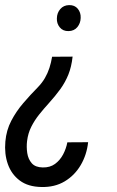

<svg xmlns="http://www.w3.org/2000/svg" viewBox="-38 -559 467 768"><path d="M170.4 -332 252.4 -332.5Q248 -292 235.6 -261Q223.1 -230 203.4 -202.6Q183.6 -175.3 156.7 -145.5Q136.7 -123.5 118.4 -100.6Q100.1 -77.6 87.2 -52Q74.2 -26.4 70.3 4.9Q67.4 28.8 71 53.2Q74.7 77.6 89.1 94Q103.5 110.4 133.3 110.8Q162.1 111.3 182.1 96.7Q202.1 82 214.4 58.8Q226.6 35.6 231.4 10.3L314.5 9.8Q309.1 60.1 284.9 101.3Q260.7 142.6 220.7 166.5Q180.7 190.4 127 189Q74.2 188 41 163.1Q7.8 138.2 -6.6 97.4Q-21 56.6 -16.6 7.3Q-12.7 -38.1 7.1 -75.9Q26.9 -113.8 55.2 -146.7Q83.5 -179.7 113.8 -210.4Q130.4 -227.5 141.6 -246.8Q152.8 -266.1 159.7 -287.4Q166.5 -308.6 170.4 -332ZM284.7 -487.3Q284.2 -466.3 271.5 -450.7Q258.8 -435.1 236.3 -434.6Q213.9 -434.1 201.2 -449.5Q188.5 -464.8 189.5 -485.8Q189.9 -507.3 203.1 -522.7Q216.3 -538.1 238.3 -538.6Q260.7 -539.1 273.2 -523.9Q285.6 -508.8 284.7 -487.3Z"/></svg>

Font: Roboto Condensed
Style: Italic
Weight: 400
Italic angle: -12°
Designer: Christian Robertson
Foundry: Google
Version: Version 3.0